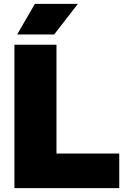

<svg xmlns="http://www.w3.org/2000/svg" viewBox="-20 -971 640 991"><path d="M54.5 0V-740H271.5V-178.5H595.5V0ZM68.5 -793 160 -951H382L259.5 -793Z"/></svg>

Font: Encode Sans Condensed Thin Black
Style: Regular
Weight: 900
Version: Version 3.002